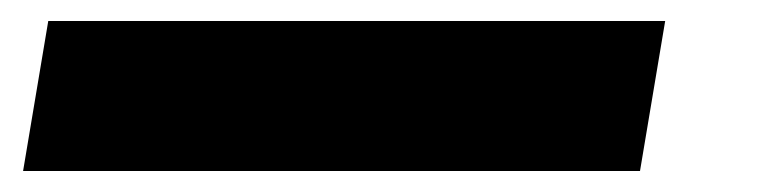

<svg xmlns="http://www.w3.org/2000/svg" viewBox="-20 20 736 183"><path d="M2 183 26 40H614L590 183Z"/></svg>

Font: DM Sans Black
Style: Italic
Weight: 900
Italic angle: -10°
Designer: Colophon Foundry, Jonny Pinhorn
Foundry: Colophon Foundry
Version: Version 4.004;gftools[0.9.30]